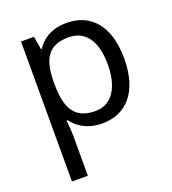

<svg xmlns="http://www.w3.org/2000/svg" viewBox="-142 -653 898 1000"><g transform="rotate(-20 307.5 -153.0)"><path d="M340 -546C253 -546 205 -509 173 -463H169L157 -536H85V240H173V20C173 -5 169 -45 167 -68H173C204 -26 256 10 339 10C472 10 560 -86 560 -269C560 -454 472 -546 340 -546ZM324 -472C423 -472 469 -392 469 -270C469 -150 423 -63 326 -63C209 -63 173 -137 173 -269V-286C175 -411 215 -472 324 -472Z"/></g></svg>

Font: Noto Sans Cypriot
Style: Regular
Weight: 400
Designer: Monotype Design Team
Foundry: Monotype Imaging Inc.
Version: Version 2.002